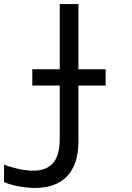

<svg xmlns="http://www.w3.org/2000/svg" viewBox="-30 -734 650 945"><path d="M490 -313H356V-37Q356 73 301.5 132Q247 191 142 191Q104 191 61 183Q18 175 -10 162V76Q19 88 59 97Q99 106 135 106Q197 106 230.5 69Q264 32 264 -49V-313H129V-393H264V-714H356V-393H490Z"/></svg>

Font: Noto Sans Mono UI
Style: Regular
Weight: 400
Monospace: yes
Designer: Monotype Design team
Foundry: Monotype Imaging Inc.
Version: Version 1.000